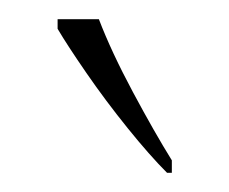

<svg xmlns="http://www.w3.org/2000/svg" viewBox="-20 -786 239 200"><path d="M154 -606Q136 -624 113 -652.5Q90 -681 70 -710Q50 -739 40 -756V-766H83Q96 -732 118.5 -690Q141 -648 159 -619V-606Z"/></svg>

Font: Noto Serif Condensed Thin
Style: Regular
Weight: 100
Width: 3
Designer: Monotype Design Team
Foundry: Monotype Imaging Inc.
Version: Version 2.013; ttfautohint (v1.8.4.7-5d5b)